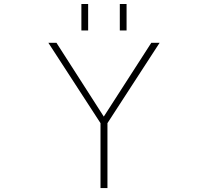

<svg xmlns="http://www.w3.org/2000/svg" viewBox="-20 -949 1040 971"><path d="M391.6 -794.9V-928.7H425.8V-794.9ZM585.9 -794.9V-928.7H620.1V-794.9ZM504.9 -359.4 745.1 -732.4H787.1L523.4 -326.2V2H488.3V-326.2L224.6 -732.4H265.6Z"/></svg>

Font: Gen Shin Gothic Monospace ExtraLight
Style: Regular
Weight: 200
Designer: [Source Han Sans]
Ryoko NISHIZUKA  (kana & ideographs); Paul D. Hunt (Latin, Greek & Cyrillic); Wenlong ZHANG  (bopomofo
Version: Version 1.002.20150607